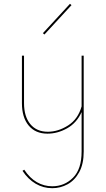

<svg xmlns="http://www.w3.org/2000/svg" viewBox="-20 -698 554 1007"><path d="M213 -517 205 -524 347 -678 355 -671ZM419 -406V97Q419 162 395.5 205Q372 248 334.5 268.5Q297 289 254 289Q207 289 167 265.5Q127 242 98 198L107 192Q136 236 173.5 257.5Q211 279 254 279Q318 279 363 234Q408 189 408 97V-110Q382 -53 332 -25Q282 3 229 3Q166 3 130.5 -39.5Q95 -82 95 -157V-406H106V-157Q106 -87 139 -47Q172 -7 231 -7Q285 -7 337 -40Q389 -73 408 -140V-406Z"/></svg>

Font: Ysabeau Infant Hairline
Style: Regular
Weight: 100
Designer: Christian Thalmann (Catharsis Fonts)
Version: Version 0.003